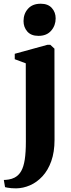

<svg xmlns="http://www.w3.org/2000/svg" viewBox="-64 -766 379 1028"><path d="M22.5 242.5Q8.5 242.5 -3.2 241.5Q-15 240.5 -24 238.8Q-33 237 -37 236L-43.5 197.5Q-33 197.5 -17 195Q-1 192.5 14 185Q36 173.5 49.2 150.5Q62.5 127.5 68.5 88.8Q74.5 50 74.5 -8.5L74 -427L15 -449V-478L189.5 -526H205.5L227.5 -505.5L228 -17.5Q228 48 210.5 97Q193 146 163 178.2Q133 210.5 96.5 226.2Q60 242 22.5 242.5ZM141.5 -574Q102.5 -574 82.2 -597.2Q62 -620.5 62 -653Q62 -692.5 86 -719.2Q110 -746 153.5 -746H154.5Q193 -746 213.5 -723.2Q234 -700.5 234 -667.5Q234 -629.5 210 -601.8Q186 -574 142.5 -574Z"/></svg>

Font: Merriweather 120pt ExtraBold
Style: Regular
Weight: 800
Version: Version 2.100